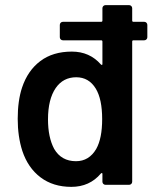

<svg xmlns="http://www.w3.org/2000/svg" viewBox="-20 -720 599 748"><path d="M542 -635Q547 -635 550.5 -631.5Q554 -628 554 -623V-575Q554 -570 550.5 -566.5Q547 -563 542 -563H500Q495 -563 495 -558V-12Q495 -7 491.5 -3.5Q488 0 483 0H391Q386 0 382.5 -3.5Q379 -7 379 -12V-42Q379 -45 378 -45.5Q377 -46 376 -46Q375 -46 373 -44Q329 8 258 8Q187 8 138 -29Q89 -66 67 -132Q49 -188 49 -257Q49 -328 66 -379Q88 -445 137 -482Q186 -519 260 -519Q329 -519 373 -469Q375 -467 376 -467Q377 -467 378 -467.5Q379 -468 379 -471V-558Q379 -563 374 -563H225Q220 -563 216.5 -566.5Q213 -570 213 -575V-623Q213 -628 216.5 -631.5Q220 -635 225 -635H374Q379 -635 379 -640V-688Q379 -693 382.5 -696.5Q386 -700 391 -700H483Q488 -700 491.5 -696.5Q495 -693 495 -688V-640Q495 -635 500 -635ZM355 -140Q378 -181 378 -256Q378 -334 353 -375Q326 -419 277 -419Q226 -419 197 -377Q167 -333 167 -255Q167 -185 191 -140Q219 -92 276 -92Q327 -92 355 -140Z"/></svg>

Font: LinhAnh SemBd
Style: Regular
Weight: 600
Monospace: yes
Designer: Jeremy Tribby
Foundry: Tribby Type
Version: Version 1.408